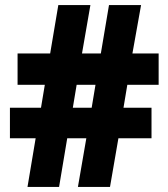

<svg xmlns="http://www.w3.org/2000/svg" viewBox="-20 -734 659 754"><path d="M480 -401 465 -311H575V-191H445L412 0H286L319 -191H244L212 0H88L120 -191H19V-311H141L156 -401H49V-524H177L209 -714H335L302 -524H376L408 -714H534L500 -524H603V-401ZM266 -311H340L355 -401H281Z"/></svg>

Font: Noto Sans Myanmar UI SemiCondensed Black
Style: Regular
Weight: 900
Width: 4
Designer: Monotype Design Team
Foundry: Monotype Imaging Inc.
Version: Version 2.103; ttfautohint (v1.8.4.7-5d5b)